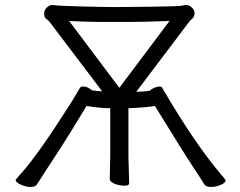

<svg xmlns="http://www.w3.org/2000/svg" viewBox="-20 -726 953 761"><path d="M652 -643Q555 -639 482 -639H376Q301 -640 254 -643L453 -378ZM520 -362Q550 -363 573 -366Q585 -377 601.5 -381.5Q618 -386 623 -378Q624 -375 626 -373L633 -360Q635 -358 636 -356L656 -322Q772 -130 871 -17Q874 -14 874 -11Q874 -1 854.5 7Q835 15 816 15Q797 15 790 5Q780 -12 744.5 -65.5Q709 -119 594 -306Q560 -300 489 -297V-106L492 0Q492 10 473 10Q454 10 434.5 2.5Q415 -5 415 -18L417 -107V-297Q379 -297 323 -306Q256 -194 197 -104Q138 -14 131 -2Q124 10 117.5 12.5Q111 15 97.5 15Q84 15 63 6Q42 -3 42 -12Q42 -15 64 -39Q131 -113 263 -321Q291 -368 297 -378Q302 -386 319 -382Q332 -379 344 -368Q364 -365 385 -364L176 -640Q172 -645 163.5 -651Q155 -657 155 -671.5Q155 -686 165.5 -696Q176 -706 186 -706Q196 -706 202.5 -704.5Q209 -703 302 -700.5Q395 -698 441 -698Q487 -698 589 -699.5Q691 -701 700.5 -703.5Q710 -706 720 -706Q730 -706 740.5 -696Q751 -686 751 -675.5Q751 -665 747.5 -659Q744 -653 739 -649Q734 -645 730 -640Z"/></svg>

Font: Moon Stars Kai T
Style: Regular
Weight: 400
Designer: GuiWonder
Version: Version 1.101